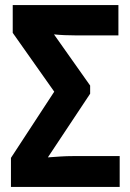

<svg xmlns="http://www.w3.org/2000/svg" viewBox="-20 -734 512 754"><path d="M23 0V-114L193 -374L30 -605V-714H445V-595H278Q254 -595 232.5 -596Q211 -597 192 -599L334 -398V-366L168 -116Q195 -118 218.5 -119.5Q242 -121 266 -121H450V0Z"/></svg>

Font: Noto Sans Condensed
Style: Bold
Weight: 700
Width: 3
Designer: Monotype Design Team
Foundry: Monotype Imaging Inc.
Version: Version 2.013; ttfautohint (v1.8.4.7-5d5b)